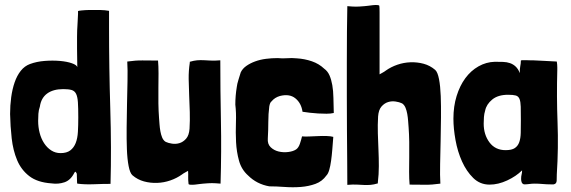

<svg xmlns="http://www.w3.org/2000/svg" viewBox="-20 -748 2319 780"><path d="M294 -475Q292 -484 272 -491Q252 -498 223 -500.5Q194 -503 161.5 -500.5Q129 -498 102 -488Q80 -480 64.5 -460.5Q49 -441 39.5 -413.5Q30 -386 25.5 -353Q21 -320 21 -285Q22 -235 27.5 -186Q33 -137 49.5 -97.5Q66 -58 99 -32.5Q132 -7 189 -3Q217 1 242 -7.5Q267 -16 282 -46Q285 -52 287.5 -49.5Q290 -47 292 -42Q292 -31 292.5 -25Q293 -19 293 -9Q293 -4 294 -2Q324 2 361 0.5Q398 -1 429 -1Q433 -145 428 -308Q423 -471 423 -638V-704Q407 -707 385 -707.5Q363 -708 343.5 -707.5Q324 -707 310.5 -705.5Q297 -704 297 -703V-692Q296 -672 295.5 -661.5Q295 -651 294.5 -642.5Q294 -634 293.5 -624.5Q293 -615 293 -597.5Q293 -580 293 -551Q293 -522 294 -475ZM237 -386Q258 -386 270.5 -382.5Q283 -379 289 -367Q295 -355 296.5 -332.5Q298 -310 298 -271Q298 -239 296.5 -212.5Q295 -186 287.5 -167Q280 -148 265.5 -137Q251 -126 226 -126Q205 -126 188 -137Q171 -148 159 -166.5Q147 -185 141 -208.5Q135 -232 135 -257Q135 -271 136 -286Q137 -301 142 -315Q147 -350 171.5 -368Q196 -386 237 -386Z M746 -1Q746 2 754 2.5Q762 3 772 2Q782 1 792 -0.5Q802 -2 806 -2Q818 -3 826 -3.5Q834 -4 841 -4Q848 -4 856 -3.5Q864 -3 876 -2Q880 -134 877.5 -257Q875 -380 875 -503Q851 -501 835 -502Q819 -503 806 -503.5Q793 -504 780.5 -503Q768 -502 751 -497V-493Q746 -460 746.5 -427Q747 -394 748.5 -360.5Q750 -327 751 -293Q752 -259 750 -225Q748 -198 736 -184.5Q724 -171 709 -166.5Q694 -162 678.5 -164.5Q663 -167 655 -171Q654 -172 653 -172Q652 -172 651 -173Q643 -179 638.5 -190Q634 -201 631.5 -215Q629 -229 628 -243.5Q627 -258 626 -270Q624 -297 623.5 -328Q623 -359 623.5 -390Q624 -421 624 -450Q624 -479 622 -502Q587 -502 559.5 -502.5Q532 -503 497 -498Q499 -464 498 -419Q497 -374 496 -325.5Q495 -277 494.5 -229.5Q494 -182 495.5 -142Q497 -102 502.5 -73.5Q508 -45 518 -36Q539 -18 565 -11Q591 -4 618.5 -5Q646 -6 672 -15Q698 -24 719 -39Q724 -43 731.5 -47Q739 -51 744 -54Q745 -40 744.5 -29Q744 -18 746 -1Z M1207 -194Q1204 -181 1198.5 -164.5Q1193 -148 1183 -141Q1171 -133 1151 -130.5Q1131 -128 1112 -132.5Q1093 -137 1079.5 -150Q1066 -163 1068 -186Q1070 -221 1070 -253Q1070 -285 1074 -316Q1077 -332 1083 -336Q1096 -352 1117 -358Q1156 -368 1180 -348.5Q1204 -329 1209 -294Q1222 -292 1238.5 -290Q1255 -288 1272.5 -287Q1290 -286 1306.5 -286Q1323 -286 1336 -289Q1335 -322 1334.5 -350.5Q1334 -379 1330 -402Q1326 -425 1318.5 -442Q1311 -459 1297 -469Q1276 -489 1247 -499Q1218 -509 1186 -511Q1165 -513 1146.5 -511.5Q1128 -510 1108 -512Q1084 -512 1060.5 -509Q1037 -506 1016.5 -498.5Q996 -491 980.5 -480Q965 -469 958 -454Q955 -444 949 -425Q943 -406 942 -395Q936 -359 936 -323Q940 -290 938.5 -250Q937 -210 939 -170.5Q941 -131 951 -95Q961 -59 988 -35Q1023 0 1074 9Q1102 9 1136 11.5Q1170 14 1202 11.5Q1234 9 1261.5 -1Q1289 -11 1306 -35Q1313 -42 1317.5 -57.5Q1322 -73 1325 -94.5Q1328 -116 1330 -141Q1332 -166 1334 -192Q1323 -195 1306 -195.5Q1289 -196 1270 -195Q1251 -194 1234 -193.5Q1217 -193 1207 -194Z M1521 -724Q1521 -727 1513 -727.5Q1505 -728 1495 -727Q1485 -726 1475 -724.5Q1465 -723 1461 -723Q1449 -722 1441 -721.5Q1433 -721 1426 -721Q1419 -721 1411 -721.5Q1403 -722 1391 -723Q1390 -679 1389.5 -619.5Q1389 -560 1389 -493Q1389 -426 1389 -355.5Q1389 -285 1389.5 -219Q1390 -153 1390.5 -95.5Q1391 -38 1391 3Q1415 1 1431 2Q1447 3 1460 3.5Q1473 4 1485.5 3Q1498 2 1515 -3V-7Q1519 -40 1519 -73Q1519 -106 1517.5 -139.5Q1516 -173 1515 -206.5Q1514 -240 1516 -275Q1518 -302 1530 -315.5Q1542 -329 1557 -333.5Q1572 -338 1587.5 -335.5Q1603 -333 1611 -329Q1612 -328 1613 -328Q1614 -328 1615 -327Q1623 -321 1627.5 -310Q1632 -299 1634.5 -285Q1637 -271 1638 -256.5Q1639 -242 1640 -230Q1642 -203 1642.5 -172Q1643 -141 1642.5 -110Q1642 -79 1642 -50Q1642 -21 1644 2Q1679 2 1706.5 2.5Q1734 3 1769 -2Q1767 -36 1768 -81Q1769 -126 1770 -174.5Q1771 -223 1771.5 -270.5Q1772 -318 1770.5 -358Q1769 -398 1763.5 -426.5Q1758 -455 1748 -464Q1727 -482 1701 -489Q1675 -496 1647.5 -495Q1620 -494 1594 -485Q1568 -476 1547 -461Q1542 -457 1534.5 -453Q1527 -449 1522 -446Q1522 -450 1522 -471Q1522 -492 1522 -521Q1522 -550 1522 -583.5Q1522 -617 1522 -646.5Q1522 -676 1522 -697.5Q1522 -719 1521 -724Z M2144 -503Q2141 -503 2133 -503Q2125 -503 2117 -503.5Q2109 -504 2102.5 -503.5Q2096 -503 2096 -502Q2096 -490 2093.5 -478.5Q2091 -467 2092 -451Q2085 -468 2075 -477.5Q2065 -487 2052 -491.5Q2039 -496 2023.5 -496.5Q2008 -497 1990 -497Q1955 -496 1924 -478.5Q1893 -461 1870.5 -430.5Q1848 -400 1835 -358Q1822 -316 1822 -266Q1822 -226 1830.5 -179Q1839 -132 1857 -92Q1875 -52 1902.5 -25Q1930 2 1969 2Q2004 2 2040.5 -15Q2077 -32 2101 -56Q2101 -46 2099 -39Q2097 -32 2097 -21Q2097 -13 2099.5 -7Q2102 -1 2109 1Q2120 1 2130.5 -0.5Q2141 -2 2152 -2Q2168 -2 2184.5 -0.5Q2201 1 2217 1H2229Q2241 -1 2241.5 -14Q2242 -27 2242 -40Q2249 -147 2245 -251.5Q2241 -356 2244 -464V-474Q2244 -480 2243.5 -486Q2243 -492 2242 -498Q2210 -500 2185.5 -501Q2161 -502 2144 -503ZM2044 -363Q2065 -363 2075.5 -360Q2086 -357 2090.5 -346Q2095 -335 2095.5 -314.5Q2096 -294 2096 -259Q2096 -231 2095.5 -208.5Q2095 -186 2089.5 -170.5Q2084 -155 2071.5 -146.5Q2059 -138 2034 -138Q1992 -138 1968.5 -169.5Q1945 -201 1945 -246Q1945 -259 1946 -272.5Q1947 -286 1951 -299Q1956 -324 1979.5 -343.5Q2003 -363 2044 -363Z"/></svg>

Font: Londrina Solid
Style: Regular
Weight: 400
Designer: Marcelo Magalhaes
Foundry: Marcelo Magalhães
Version: Version 1.002